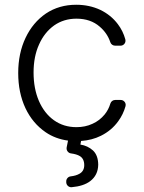

<svg xmlns="http://www.w3.org/2000/svg" viewBox="-20 -573 596 795"><path d="M254.3 182.5V179Q253.9 170.8 259.1 164.6Q264.2 158.4 272.4 157.3Q294.4 154.8 308.6 146.7Q328.8 135.7 328.8 110.8Q328.8 84.2 310.4 73.2Q297.6 65.3 273.4 62.1Q266 61.1 260.8 55Q255.7 49 255.7 41.5Q255.7 38.7 256 37.3L261.7 9.2Q209.5 2.1 169.4 -25.2Q115.1 -62.1 85.2 -125.4Q55.4 -189.3 55.4 -270.6Q55.4 -352.3 85.9 -416.5Q116.1 -480.1 170.1 -517Q224.4 -553.3 295.5 -553.3Q349.8 -553.3 394.9 -532.3Q439.3 -511 468 -473Q489.3 -445 498.9 -410.2Q499.6 -408 499.6 -404.5Q499.6 -396 493.6 -389.9Q487.6 -383.9 479 -383.9H456.7Q449.9 -383.9 444.4 -387.8Q438.9 -391.7 436.8 -398.1Q424.4 -435.7 392.8 -462.7Q355.1 -495.7 296.5 -495.7Q244.3 -495.7 204.2 -467.7Q163.7 -438.6 141.7 -388.8Q119 -339.1 119 -272.7Q119 -206.7 141 -155.2Q163.4 -103.7 203.1 -75.3Q243.3 -46.5 296.5 -46.5Q333.1 -46.5 362.9 -60.4Q392.4 -73.5 413.4 -99.1Q429.7 -119.3 437.1 -144.5Q439.3 -151.3 444.8 -155.2Q450.3 -159.1 457 -159.1H479.4Q488.3 -159.1 494.3 -153.1Q500.4 -147 500.4 -138.5Q500.4 -136.4 499.6 -132.8Q490.1 -99.1 469.8 -71.4Q442.1 -32.7 397.7 -10.7Q361.2 7.5 315.7 10.7L312.9 25.6Q343.4 30.5 365.1 50.1Q386.4 70.3 386.7 109Q386 152.3 353.3 177.2Q326 197.8 277 202.1Q268.1 202.8 261.5 197.1Q255 191.4 254.3 182.5Z"/></svg>

Font: DeltaSans Light
Style: Regular
Weight: 300
Designer: Rasmus Andersson
Foundry: rsms
Version: Version 3.012